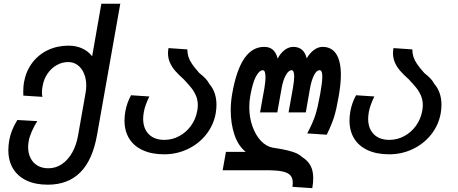

<svg xmlns="http://www.w3.org/2000/svg" viewBox="-20 -810 2440 1024"><path d="M24.5 -9.5Q24.5 -34 29 -60Q37.5 -113.5 72.5 -170L179 -164Q163 -139.5 150 -110Q137 -80.5 133 -57Q130 -40.5 130 -25.5Q130 7.5 143 33.2Q156 59 180.2 73.2Q204.5 87.5 237.5 87.5Q277 87.5 309.8 65.5Q342.5 43.5 365 3.8Q387.5 -36 396.5 -88.5L436.5 -315Q440 -334 440 -354Q440 -389.5 428 -418Q416 -446.5 394.2 -462.8Q372.5 -479 343.5 -479Q310.5 -479 281.5 -462.2Q252.5 -445.5 233 -416.5Q213.5 -387.5 207.5 -352.5Q203.5 -331.5 203.5 -317Q203.5 -304 206.5 -293.5L104.5 -300Q104 -307.5 104 -321Q104 -350 108 -371.5Q118.5 -430 151.2 -474Q184 -518 234.2 -542.2Q284.5 -566.5 345.5 -566.5Q386 -566.5 418.2 -551.8Q450.5 -537 471.5 -510L520.5 -790H621.5L497.5 -90Q474 43 408.5 109Q343 175 234.5 175Q169 175 121.8 152.8Q74.5 130.5 49.5 89Q24.5 47.5 24.5 -9.5Z M644 -167Q644 -190.5 648.5 -216Q657 -263 679 -302L776.5 -295.5Q753.5 -248.5 747 -212.5Q743.5 -190.5 743.5 -177Q743.5 -124.5 773.5 -94.2Q803.5 -64 856.5 -64Q898.5 -64 935.8 -84Q973 -104 998.5 -139.2Q1024 -174.5 1032 -219Q1035 -235 1035 -249Q1035 -276 1025.5 -298.8Q1016 -321.5 1001 -340.5Q986 -359.5 960 -387Q932.5 -411.5 915 -431.5Q897.5 -451.5 886.8 -475Q876 -498.5 876 -526.5Q876 -537.5 878.5 -553.5L979 -546.5Q979.5 -524 985.2 -506.2Q991 -488.5 1004.2 -468.8Q1017.5 -449 1043 -420.5Q1064 -404 1076.8 -390.2Q1089.5 -376.5 1096 -363Q1134.5 -319 1134.5 -250.5Q1134.5 -231 1130.5 -206Q1119.5 -143.5 1080.2 -93.5Q1041 -43.5 982 -15.2Q923 13 855.5 13Q789.5 13 741.8 -8.8Q694 -30.5 669 -71Q644 -111.5 644 -167Z M1541.5 165Q1541.5 139.5 1528.5 125Q1515.5 110.5 1485.5 104.2Q1455.5 98 1401.5 98H1167.5L1185 0H1290.5Q1250 -32.5 1230.2 -92Q1210.5 -151.5 1210.5 -222.5Q1210.5 -265.5 1218.5 -311Q1240.5 -436 1282.8 -498Q1325 -560 1389 -560Q1418.5 -560 1436.2 -543.8Q1454 -527.5 1460.5 -497.5Q1476.5 -527 1498.2 -543.5Q1520 -560 1544.5 -560Q1573 -560 1591.2 -544Q1609.5 -528 1615.5 -498.5Q1632.5 -527.5 1654.8 -543.8Q1677 -560 1700.5 -560Q1748.5 -560 1773.2 -522Q1798 -484 1798 -411Q1798 -363 1786.5 -297Q1774.5 -227.5 1762 -187Q1749.5 -146.5 1722.5 -91.5L1618.5 -98.5Q1648.5 -155 1661.5 -195.2Q1674.5 -235.5 1687.5 -307.5Q1699 -371.5 1699 -402.5Q1699 -435.5 1684.5 -435.5Q1667.5 -435.5 1653.8 -407Q1640 -378.5 1632.5 -334.5L1611 -210.5H1519L1542.5 -342Q1549 -379 1549 -402.5Q1549 -435.5 1535 -435.5Q1519 -435.5 1503.8 -407.8Q1488.5 -380 1481 -334.5L1459 -210.5H1367L1390.5 -342Q1396 -376.5 1396 -397.5Q1396 -416 1392.5 -425.8Q1389 -435.5 1382 -435.5Q1363 -435.5 1345 -402Q1327 -368.5 1314.5 -297Q1309.5 -269 1309.5 -238.5Q1309.5 -184.5 1326 -137.2Q1342.5 -90 1371 -59.5Q1399.5 -29 1434.5 -22.5Q1486 -15 1516.5 -7.2Q1547 0.5 1563.5 8.5Q1580 16.5 1592 28Q1621.5 46.5 1636 73.2Q1650.5 100 1650.5 140.5Q1650.5 165.5 1645.5 193.5L1540 186.5Q1541.5 175.5 1541.5 165Z M1844 -167Q1844 -190.5 1848.5 -216Q1857 -263 1879 -302L1976.5 -295.5Q1953.5 -248.5 1947 -212.5Q1943.5 -190.5 1943.5 -177Q1943.5 -124.5 1973.5 -94.2Q2003.5 -64 2056.5 -64Q2098.5 -64 2135.8 -84Q2173 -104 2198.5 -139.2Q2224 -174.5 2232 -219Q2235 -235 2235 -249Q2235 -276 2225.5 -298.8Q2216 -321.5 2201 -340.5Q2186 -359.5 2160 -387Q2132.5 -411.5 2115 -431.5Q2097.5 -451.5 2086.8 -475Q2076 -498.5 2076 -526.5Q2076 -537.5 2078.5 -553.5L2179 -546.5Q2179.5 -524 2185.2 -506.2Q2191 -488.5 2204.2 -468.8Q2217.5 -449 2243 -420.5Q2264 -404 2276.8 -390.2Q2289.5 -376.5 2296 -363Q2334.5 -319 2334.5 -250.5Q2334.5 -231 2330.5 -206Q2319.5 -143.5 2280.2 -93.5Q2241 -43.5 2182 -15.2Q2123 13 2055.5 13Q1989.5 13 1941.8 -8.8Q1894 -30.5 1869 -71Q1844 -111.5 1844 -167Z"/></svg>

Font: JuliaMono MediumItalic
Style: Regular
Weight: 500
Italic angle: -9°
Monospace: yes
Designer: cormullion
Foundry: corm
Version: Version 0.049; ttfautohint (v1.8.4)